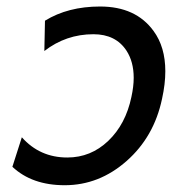

<svg xmlns="http://www.w3.org/2000/svg" viewBox="-20 -542 559 575"><path d="M173.8 12.7Q75.7 12.7 17.1 -42.5L45.4 -130.9Q99.1 -70.3 181.6 -70.3Q252 -70.3 304.2 -120.1Q356.4 -169.9 373.5 -251.5Q380.4 -282.7 380.4 -309.1Q380.4 -356.9 358.9 -390.1Q326.7 -439.5 259.8 -439.5Q177.7 -439.5 112.8 -389.2L114.7 -480Q183.6 -522.5 279.8 -522.5Q386.7 -522.5 439.9 -449.2Q475.1 -401.4 475.1 -328.6Q475.1 -290.5 465.3 -246.1Q441.4 -132.3 359.1 -59.8Q276.9 12.7 173.8 12.7Z"/></svg>

Font: Cadman
Style: Italic
Weight: 400
Italic angle: -12°
Designer: Paul James MIller
Foundry: High-Logic / Made with FontCreator
Version: Version 2.114;March 28, 2021;FontCreator 13.0.0.2683 64-bit